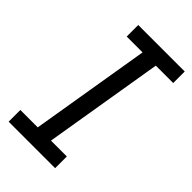

<svg xmlns="http://www.w3.org/2000/svg" viewBox="-225 -808 882 882"><g transform="rotate(45 216.0 -367.5)"><path d="M16 0H318V-76H215L312 -660H425V-735H123V-660H226L129 -76H16Z"/></g></svg>

Font: Iosevka Sparkle
Style: Italic
Weight: 400
Italic angle: -9°
Designer: Belleve Invis
Foundry: Belleve Invis
Version: Version 4.5.0; ttfautohint (v1.8.3)